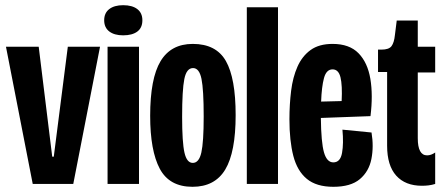

<svg xmlns="http://www.w3.org/2000/svg" viewBox="-20 -708 1709 739"><path d="M106 0 3 -528H129L181 -105H187L241 -528H365L262 0Z M394 0V-528H515V0ZM454 -572Q420 -572 400.5 -587Q381 -602 381 -630Q381 -658 400.5 -673Q420 -688 454 -688Q489 -688 508.5 -673Q528 -658 528 -630Q528 -601 508.5 -586.5Q489 -572 454 -572Z M721 11Q632 11 595 -58.5Q558 -128 558 -262Q558 -406 598 -472.5Q638 -539 722 -539Q812 -539 849.5 -473Q887 -407 887 -265Q887 -122 847 -55.5Q807 11 721 11ZM722 -81Q746 -81 755 -121Q764 -161 764 -260Q764 -363 755.5 -404.5Q747 -446 723 -446Q698 -446 689.5 -404Q681 -362 681 -258Q681 -160 690 -120.5Q699 -81 722 -81Z M930 0V-680H1050V0Z M1263 11Q1198 11 1161 -19.5Q1124 -50 1109 -108Q1094 -166 1094 -249Q1094 -306 1100.5 -358.5Q1107 -411 1125 -451.5Q1143 -492 1175.5 -515.5Q1208 -539 1260 -539Q1325 -539 1360 -503Q1395 -467 1405.5 -404.5Q1416 -342 1406 -261L1215 -254Q1216 -160 1227 -121.5Q1238 -83 1263 -83Q1290 -83 1296.5 -119.5Q1303 -156 1298 -209L1410 -198Q1419 -144 1409.5 -96Q1400 -48 1365 -18.5Q1330 11 1263 11ZM1260 -441Q1236 -441 1227 -407.5Q1218 -374 1216 -317L1295 -319Q1298 -380 1290.5 -410.5Q1283 -441 1260 -441Z M1604 7Q1540 7 1505 -32Q1470 -71 1470 -147V-431H1435V-517H1448Q1477 -517 1487 -530.5Q1497 -544 1500 -573L1507 -629H1588V-528H1655V-429H1588V-176Q1588 -110 1624 -110Q1639 -110 1655 -121V0Q1642 4 1629.5 5.5Q1617 7 1604 7Z"/></svg>

Font: Bricolage Grotesque 96pt Condensed SemiBold
Style: Regular
Weight: 600
Width: 3
Designer: Mathieu Triay
Foundry: Atelier Triay
Version: Version 1.001; ttfautohint (v1.8.4.7-5d5b);gftools[0.9.33.de